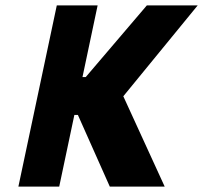

<svg xmlns="http://www.w3.org/2000/svg" viewBox="-20 -690 751 710"><path d="M190 -670 48 0H199L255 -265H268L386 0H589L436 -334L711 -670H523L297 -405H285L341 -670Z"/></svg>

Font: LT Wave Mono Black
Style: Italic
Weight: 900
Designer: Daniel Lyons
Version: Version 2.5 (Glyphs App)